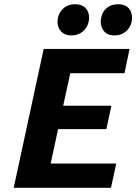

<svg xmlns="http://www.w3.org/2000/svg" viewBox="-20 -890 646 910"><path d="M506 0H45L187 -658H594L570 -543H313L220 -115H531ZM151 -278 176 -389H508L484 -278ZM319 -722Q294 -722 277.5 -734Q261 -746 255.5 -766Q250 -786 255 -808Q263 -837 284 -853.5Q305 -870 336 -870Q361 -870 377 -859Q393 -848 399 -828.5Q405 -809 400 -786Q393 -757 371 -739.5Q349 -722 319 -722ZM523 -722Q497 -722 481.5 -734Q466 -746 460.5 -766Q455 -786 460 -808Q466 -837 487.5 -853.5Q509 -870 540 -870Q565 -870 581 -859Q597 -848 602.5 -828.5Q608 -809 604 -786Q597 -757 575 -739.5Q553 -722 523 -722Z"/></svg>

Font: Ysabeau ExtraBold
Style: Italic
Weight: 800
Italic angle: -12°
Designer: Christian Thalmann (Catharsis Fonts)
Version: Version 2.002